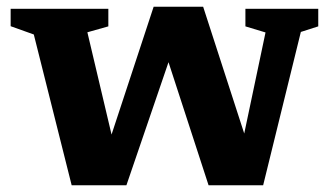

<svg xmlns="http://www.w3.org/2000/svg" viewBox="-20 -542 984 568"><path d="M765.5 -446 706 -464V-516H921.5V-464L870 -447.5L758.5 6H597L478.5 -358L354 6H192L80 -440L11.5 -464.5V-516H300.5V-464L238.5 -446.5L310 -144L434.5 -522H581L702.5 -147Z"/></svg>

Font: Newsreader 6pt SemiBold
Style: Regular
Weight: 600
Designer: Hugues Gentile
Foundry: Production Type
Version: Version 1.003; ttfautohint (v1.8.3)